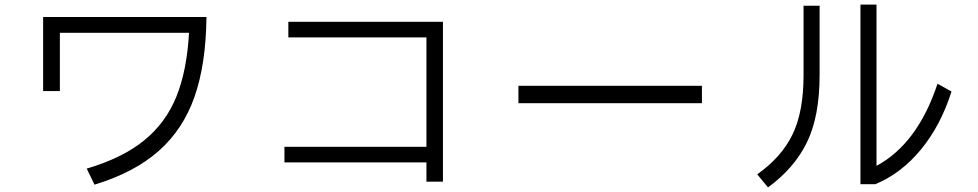

<svg xmlns="http://www.w3.org/2000/svg" viewBox="-20 -792 4264 837"><path d="M168 -718H880Q878 -514 828.5 -371.5Q779 -229 672.5 -134.5Q566 -40 392 13L358 -57Q514 -103 608.5 -180Q703 -257 749 -371Q795 -485 804 -649H241V-395H168Z M1911 0H1839V-84H1220V-152H1839V-629H1237V-697H1911Z M3040 -342H2240V-418H3040Z M4128 -393Q4081 -245 3995 -140.5Q3909 -36 3796 11H3731V-772H3801V-69Q3980 -165 4067 -427ZM3483 -767H3553V-466Q3553 -285 3498 -172Q3443 -59 3328 25L3281 -32Q3386 -106 3434.5 -205Q3483 -304 3483 -464Z"/></svg>

Font: PlemolJP
Style: Regular
Weight: 400
Monospace: yes
Version: v2.0.4; ttfautohint (v1.8.4.7-5d5b-dirty) -l 6 -r 45 -G 200 